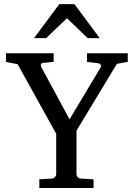

<svg xmlns="http://www.w3.org/2000/svg" viewBox="-20 -936 666 956"><path d="M562 -618.2 360.8 -285.2V-68.8Q360.8 -61.5 366.2 -54.7Q371.6 -47.9 381.8 -46.9L445.8 -43V0H175.8V-43L237.8 -46.9Q248.5 -47.9 254.2 -54.7Q259.8 -61.5 259.8 -68.8V-270L67.9 -616.2L9.8 -627.9V-670.9H247.1V-627.9L196.8 -623Q185.1 -621.6 183.6 -615.2Q182.1 -608.9 185.1 -603L326.2 -341.8L481 -600.1Q485.4 -607.4 481 -613.8Q476.6 -620.1 469.2 -621.1L413.1 -627.9V-670.9H616.2V-627.9ZM416.5 -746.1 313.5 -845.2 209.5 -746.1H149.4L275.4 -915.5H350.6L476.6 -746.1Z"/></svg>

Font: Charis SIL Viet
Style: Regular
Weight: 400
Foundry: SIL International
Version: Version 5.000